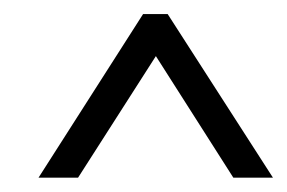

<svg xmlns="http://www.w3.org/2000/svg" viewBox="-20 -699 404 270"><path d="M89.8 -449.2H34.2L181.2 -679.2H215.8L363.8 -449.2H308.1L199.2 -620.1Z"/></svg>

Font: Simonetta
Style: Italic
Weight: 400
Italic angle: -2°
Designer: Gayaneh Bagdasaryan
Foundry: BrownFox
Version: Version 1.001